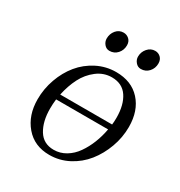

<svg xmlns="http://www.w3.org/2000/svg" viewBox="-151 -723 785 837"><g transform="rotate(30 241.5 -305.0)"><path d="M50.8 -178.2Q50.8 -231 68.6 -280.8Q86.4 -330.6 117.4 -368.4Q148.4 -406.2 193.4 -429.2Q238.3 -452.1 289.1 -452.1Q366.7 -452.1 411.4 -402.8Q456.1 -353.5 456.1 -272Q456.1 -219.2 437.7 -168.9Q419.4 -118.7 388.2 -79.6Q356.9 -40.5 311.8 -16.8Q266.6 6.8 215.8 6.8Q140.1 6.8 95.5 -45.7Q50.8 -98.1 50.8 -178.2ZM118.2 -169.9Q118.2 -105.5 143.8 -63.7Q169.4 -22 221.2 -22Q253.4 -22 281.5 -38.8Q309.6 -55.7 329.3 -84Q349.1 -112.3 362.5 -146.2Q376 -180.2 382.8 -217.8H121.1Q118.2 -193.4 118.2 -169.9ZM126 -245.1H387.2Q389.2 -259.3 389.2 -279.8Q389.2 -344.7 363 -383.8Q336.9 -422.9 284.2 -422.9Q243.2 -422.9 209.5 -397Q175.8 -371.1 156 -332.3Q136.2 -293.5 126 -245.1ZM179.2 -558.1Q179.2 -582 193.8 -599.6Q208.5 -617.2 231 -617.2Q247.1 -617.2 259 -606.2Q271 -595.2 271 -576.2Q271 -551.8 255.4 -534.4Q239.7 -517.1 215.8 -517.1Q200.2 -517.1 189.7 -529.8Q179.2 -542.5 179.2 -558.1ZM336.9 -558.1Q336.9 -581.5 352.3 -599.4Q367.7 -617.2 390.1 -617.2Q406.2 -617.2 417.7 -606.2Q429.2 -595.2 429.2 -576.2Q429.2 -551.8 413.6 -534.4Q397.9 -517.1 374 -517.1Q358.4 -517.1 347.7 -529.8Q336.9 -542.5 336.9 -558.1Z"/></g></svg>

Font: Dihjauti
Style: Italic
Weight: 400
Italic angle: -9°
Designer: T. Christopher White
Version: Version 3.0.0